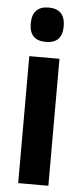

<svg xmlns="http://www.w3.org/2000/svg" viewBox="-54 -793 353 824"><g transform="rotate(5 122.0 -381.0)"><path d="M122 -762Q193 -762 193 -687Q193 -614 122 -614Q51 -614 51 -687Q51 -762 122 -762ZM187 -547V0H57V-547Z"/></g></svg>

Font: Noto Sans Arabic ExtCond
Style: Bold
Weight: 700
Width: 2
Designer: Monotype Design Team, Nadine Chahine, Nizar Qandah and Khaled Hosny
Foundry: Monotype Imaging Inc.
Version: Version 2.012; ttfautohint (v1.8.4.7-5d5b)